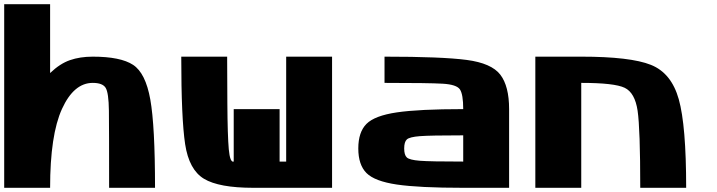

<svg xmlns="http://www.w3.org/2000/svg" viewBox="-20 -895 3415 915"><path d="M0 0V-875H218.8V-546.9Q265.6 -591.8 313.5 -608.4Q361.3 -625 421.9 -625Q554.7 -625 614.3 -585.9Q673.8 -546.9 696.3 -420.9Q718.8 -294.9 718.8 0H500Q500 -281.2 499 -367.2Q498 -453.1 483.4 -476.6Q468.8 -500 421.9 -500Q332 -500 275.4 -376Q218.8 -252 218.8 0Z M1343.8 -625H1562.5V0H1187.5Q1023.4 0 952.1 -43Q880.9 -85.9 862.3 -208Q843.8 -330.1 843.8 -625H1062.5Q1062.5 -554.7 1063.5 -401.4Q1064.5 -248 1070.3 -183.6Q1076.2 -119.1 1093.8 -125V-375H1312.5V-125H1343.8Z M2187.5 -125V-250Q2029.3 -250 1980.5 -246.1Q1931.6 -242.2 1918.9 -230.5Q1906.2 -218.8 1906.2 -187.5Q1906.2 -156.2 1918.9 -144.5Q1931.6 -132.8 1980.5 -128.9Q2029.3 -125 2187.5 -125ZM2406.2 -375V0H2187.5Q1976.6 0 1871.1 -15.6Q1765.6 -31.2 1726.6 -70.3Q1687.5 -109.4 1687.5 -187.5Q1687.5 -265.6 1726.6 -304.7Q1765.6 -343.8 1871.1 -359.4Q1976.6 -375 2187.5 -375Q2187.5 -445.3 2171.9 -468.8Q2156.2 -492.2 2089.8 -496.1Q2023.4 -500 1812.5 -500V-625Q2085.9 -625 2204.1 -609.4Q2322.3 -593.8 2364.3 -539.1Q2406.2 -484.4 2406.2 -375Z M2750 0H2531.2V-625H2750Q2984.4 -625 3082 -585.9Q3179.7 -546.9 3214.8 -421.9Q3250 -296.9 3250 0H3031.2Q3031.2 -281.2 3018.6 -367.2Q3005.9 -453.1 2957 -476.6Q2908.2 -500 2750 -500Z"/></svg>

Font: CraftyPE
Style: Regular
Weight: 400
Designer: Erek Butcher
Foundry: Haunted Coop
Version: Version 0.018;April 4, 2024;FontCreator 15.0.0.2962 64-bit